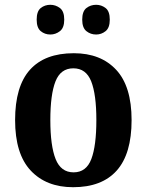

<svg xmlns="http://www.w3.org/2000/svg" viewBox="-20 -771 613 801"><path d="M285 10Q173 10 108 -59.5Q43 -129 43 -270Q43 -411 105 -480Q167 -549 288 -549Q400 -549 464.5 -480Q529 -411 529 -270Q529 -129 467 -59.5Q405 10 285 10ZM287 -52Q340 -52 361 -107.5Q382 -163 382 -270Q382 -377 360.5 -431.5Q339 -486 286 -486Q233 -486 211.5 -431.5Q190 -377 190 -270Q190 -163 212 -107.5Q234 -52 287 -52ZM381 -627Q358 -627 340.5 -641Q323 -655 323 -689Q323 -724 340.5 -737.5Q358 -751 381 -751Q403 -751 420.5 -737.5Q438 -724 438 -689Q438 -655 420.5 -641Q403 -627 381 -627ZM190 -627Q167 -627 150 -641Q133 -655 133 -689Q133 -724 150 -737.5Q167 -751 190 -751Q212 -751 230 -737.5Q248 -724 248 -689Q248 -655 230 -641Q212 -627 190 -627Z"/></svg>

Font: Noto Serif Tamil SemiCondensed
Style: Bold Italic
Weight: 700
Width: 4
Italic angle: -12°
Designer: Indian Type Foundry, Tom Grace, and the Monotype Design Team
Foundry: Monotype Imaging Inc.
Version: Version 2.003; ttfautohint (v1.8.4.7-5d5b)